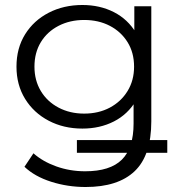

<svg xmlns="http://www.w3.org/2000/svg" viewBox="-20 -550 731 769"><path d="M323 199Q251 199 185 178Q119 157 78 118L114 64Q151 97 205.5 116.5Q260 136 321 136Q421 136 468 89.5Q515 43 515 -55V-186L525 -276L518 -366V-525H586V-64Q586 72 519.5 135.5Q453 199 323 199ZM288 62V11H650V62ZM310 -35Q235 -35 175 -66.5Q115 -98 80.5 -154Q46 -210 46 -283Q46 -357 80.5 -412.5Q115 -468 175 -499Q235 -530 310 -530Q380 -530 436 -501.5Q492 -473 525 -418Q558 -363 558 -283Q558 -203 525 -147.5Q492 -92 436 -63.5Q380 -35 310 -35ZM317 -95Q375 -95 420 -119Q465 -143 491 -185.5Q517 -228 517 -283Q517 -339 491 -381Q465 -423 420 -446.5Q375 -470 317 -470Q260 -470 214.5 -446.5Q169 -423 143.5 -381Q118 -339 118 -283Q118 -228 143.5 -185.5Q169 -143 214.5 -119Q260 -95 317 -95Z"/></svg>

Font: MOST Montserrat
Style: Regular
Weight: 400
Designer: Julieta Ulanovsky
Foundry: Julieta Ulanovsky
Version: Version 8.000;March 11, 2024;FontCreator 15.0.0.2926 64-bit